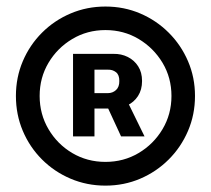

<svg xmlns="http://www.w3.org/2000/svg" viewBox="-20 -749 661 602"><path d="M209 -321.3V-580.1H335.7Q360.2 -580.6 380.6 -570.4Q401.1 -560.2 413.2 -541.1Q425.4 -522.1 425.4 -495Q425.4 -467.5 412.7 -448Q400.1 -428.5 379.1 -418.6Q358 -408.6 332.4 -408.6H245.9V-457H318.4Q333.1 -457 343.8 -466.7Q354.4 -476.4 354.1 -495.1Q354.4 -514.2 343.7 -522.6Q332.9 -531 318.8 -530.5H276.2V-321.3ZM374.6 -441 433.2 -321.3H359.6L304.3 -441ZM310.6 -167Q252.5 -167 201.4 -188.7Q150.3 -210.4 111.7 -249Q73.1 -287.6 51.5 -338.6Q29.9 -389.6 29.9 -448.2Q29.9 -506.3 51.5 -557.1Q73.1 -607.9 111.7 -646.5Q150.3 -685.1 201.4 -706.8Q252.5 -728.5 310.6 -728.5Q368.8 -728.5 419.6 -706.8Q470.4 -685.1 509 -646.5Q547.7 -607.9 569.5 -557.1Q591.4 -506.3 591.4 -448.2Q591.4 -389.6 569.5 -338.6Q547.7 -287.6 509 -249Q470.4 -210.4 419.6 -188.7Q368.8 -167 310.6 -167ZM310.6 -241.4Q367.9 -241.4 414.7 -269.2Q461.5 -297 489.6 -344Q517.6 -391 517.6 -448.1Q517.6 -505.3 489.6 -552.1Q461.5 -598.8 414.7 -626.8Q367.9 -654.7 310.6 -654.7Q253.4 -654.7 206.6 -626.7Q159.7 -598.7 132 -552Q104.3 -505.3 104.3 -448.2Q104.3 -391.2 132 -344.1Q159.7 -297 206.5 -269.2Q253.4 -241.4 310.6 -241.4Z"/></svg>

Font: Inter Display V
Style: Regular
Weight: 400
Designer: Rasmus Andersson
Foundry: rsms
Version: Version 3.015;git-src